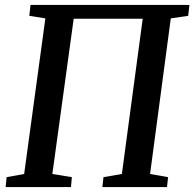

<svg xmlns="http://www.w3.org/2000/svg" viewBox="-20 -763 792 783"><path d="M3 0 7 -40.5 78.5 -53.5 165 -688 99.5 -698.5 104.5 -743H752.5L747.5 -698.5L676.5 -688L592 -53.5L665.5 -40.5L661 0H397.5L402 -40.5L477 -53.5L562 -686.5H280.5L193.5 -53.5L273 -40.5L269.5 0Z"/></svg>

Font: Merriweather 24pt Medium
Style: Italic
Weight: 500
Italic angle: -7.8°
Version: Version 2.101